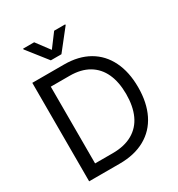

<svg xmlns="http://www.w3.org/2000/svg" viewBox="-211 -1057 1108 1194"><g transform="rotate(-30 342.5 -460.0)"><path d="M127.1 0V-78H292.1Q377.4 -78 434.9 -111.2Q492.4 -144.3 520.7 -206.1Q549 -268 549 -355Q549 -441 521.1 -502.2Q493.1 -563.5 437.7 -596.3Q382.3 -629.1 301.1 -629.1H122.9V-707.2H306.6Q409.2 -707.2 482.9 -665.1Q556.6 -622.9 595.6 -543.5Q634.7 -464.1 634.7 -355Q634.7 -244.5 595.3 -164.7Q555.9 -84.9 480.1 -42.5Q404.4 0 297.7 0ZM165.7 0H78V-707.2H165.7ZM285.9 -823.9 357.7 -919.9H437.2V-914.4L323.9 -770.7H247.9L134.7 -914.4V-919.9H214.1Z"/></g></svg>

Font: Pretendard Variable
Style: Regular
Weight: 400
Designer: Base glyphs from Inter by Rasmus Andersson; Hangul glyphs from Noto Sans CJK(Source Han Sans) by Jang Soo-young and Kang
Foundry: Kil Hyung-jin
Version: Version 1.100;FEAKit 1.0